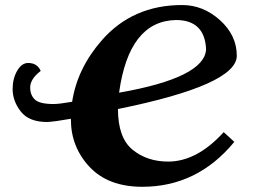

<svg xmlns="http://www.w3.org/2000/svg" viewBox="-20 -716 1000 751"><path d="M445.8 -353.5Q780.8 -412.1 786.1 -523.4Q780.8 -637.7 668 -637.7Q484.4 -633.8 445.8 -353.5ZM536.6 14.6Q403.3 14.6 330.3 -63.2Q257.3 -141.1 257.3 -249V-251.5Q194.8 -240.2 164.6 -238.8Q93.3 -238.8 61.3 -279.8Q29.3 -320.8 29.3 -368.7Q29.8 -410.2 47.6 -439.9Q65.4 -469.7 89.8 -469.7Q126 -469.7 139.2 -438.5Q98.1 -407.2 98.1 -374Q98.1 -343.3 116.9 -326.2Q135.7 -309.1 189.5 -309.1Q210.9 -309.1 262.2 -317.9Q282.2 -448.7 378.4 -558.6Q499 -696.3 692.4 -696.3Q774.9 -696.3 840.6 -637Q906.2 -577.6 906.2 -498Q906.2 -383.8 441.4 -289.6Q441.4 -177.2 498.3 -130.6Q555.2 -84 637.7 -84Q750.5 -84 855 -199.2L896.5 -161.1Q752 14.6 536.6 14.6Z"/></svg>

Font: Kelvinch
Style: Bold Italic
Weight: 700
Italic angle: -10°
Designer: Paul James Miller
Foundry: High-Logic / Made with FontCreator
Version: Version 3.30 September 23, 2016